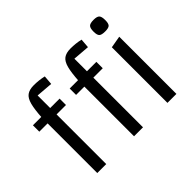

<svg xmlns="http://www.w3.org/2000/svg" viewBox="-139 -955 1211 1211"><g transform="rotate(-45 466.0 -350.0)"><path d="M208 0H128V-493Q132 -563 142.5 -603Q153 -643 175 -659Q197 -675 236 -675Q259 -675 281.5 -672.5Q304 -670 325 -665L320 -603L208 -612ZM292 -500V-443H54V-500ZM536 0H456V-493Q460 -563 470.5 -603Q481 -643 503 -659Q525 -675 564 -675Q587 -675 609.5 -672.5Q632 -670 653 -665L648 -603L536 -612ZM620 -500V-443H382V-500ZM754 -496 834 -510V0H754ZM795 -596Q763 -596 752.5 -606.5Q742 -617 742 -647Q742 -678 752.5 -689Q763 -700 795 -700Q825 -700 835.5 -689Q846 -678 846 -647Q846 -617 836 -606.5Q826 -596 795 -596Z"/></g></svg>

Font: Changa Light
Style: Regular
Weight: 300
Designer: Eduardo Rodriguez Tunni
Foundry: Eduardo Rodriguez Tunni
Version: Version 3.002; ttfautohint (v1.8.2)